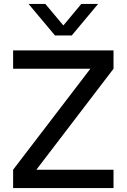

<svg xmlns="http://www.w3.org/2000/svg" viewBox="-20 -952 641 972"><path d="M258.3 -772.5 124.5 -932.1H209.5L300.8 -823.2L391.6 -932.1H476.6L343.3 -772.5ZM46.4 0V-92.8L437.5 -604H46.4V-696.8H554.7V-604L164.1 -92.8H554.7V0Z"/></svg>

Font: Basically A Sans Serif Medium
Style: Regular
Weight: 500
Designer: Hyung-Suk Kim
Foundry: Mental Design
Version: 1.000